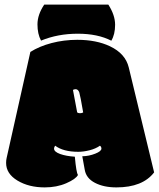

<svg xmlns="http://www.w3.org/2000/svg" viewBox="-20 -814 699 843"><path d="M222.2 -174.3Q257.8 -147.5 323.7 -147.5Q346.7 -147.5 373.5 -154.3Q400.4 -161.1 418.9 -174.3Q425.3 -169.4 425.3 -161.6Q425.3 -149.9 397.9 -139.2Q370.6 -128.4 341.3 -127.9L352.1 -68.4Q358.4 -31.2 397 -11.2Q435.5 8.8 491.2 8.8Q606 8.8 656.7 -57.1L545.4 -517.6Q530.8 -578.6 462.9 -610.8Q403.3 -639.2 319.3 -639.2Q260.7 -639.2 206.5 -625Q152.3 -610.8 113.3 -585.9L9.3 -121.1Q6.8 -111.3 6.8 -98.6Q6.8 -51.3 56.6 -21.2Q106.4 8.8 176.3 8.8Q229 8.8 271 -9.5Q313 -27.8 322.3 -45.9Q314.9 -55.7 308.6 -126Q270.5 -128.4 243.9 -137.9Q217.3 -147.5 217.3 -161.6Q217.3 -167.5 222.2 -174.3ZM174.3 -793.9Q144.5 -749.5 144.5 -707Q144.5 -664.6 160.2 -635.7Q233.9 -666 321.5 -666Q409.2 -666 468.8 -635.3Q485.4 -663.1 485.4 -705.3Q485.4 -747.6 455.6 -793.9ZM345.2 -320.3Q339.4 -316.9 331.1 -316.9Q322.8 -316.9 318.8 -320.8L300.3 -419.4Q307.1 -422.4 312 -422.4Q322.8 -422.4 328.1 -408.2Q332.5 -394.5 345.2 -320.3Z"/></svg>

Font: Friends & Family
Style: Regular
Weight: 400
Designer: Sarang Kulkarni, Maithili Shingre, Noopur Datye
Foundry: Ek Type
Version: Version 1.000;hotconv 1.0.117;makeotfexe 2.5.65602